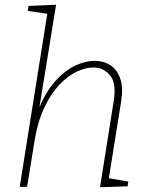

<svg xmlns="http://www.w3.org/2000/svg" viewBox="-20 -786 623 808"><path d="M401 2 458 -358Q471 -435 443.5 -468.5Q416 -502 373 -502Q340 -502 302 -484Q264 -466 228.5 -428Q193 -390 165.5 -331Q138 -272 125 -191L94 0H63L179 -728L97 -740L100 -761L216 -766L146 -335Q177 -407 217 -449.5Q257 -492 299 -511Q341 -530 378 -530Q416 -530 444.5 -511.5Q473 -493 486 -455.5Q499 -418 490 -360L438 -36L520 -22L517 -2Z"/></svg>

Font: Bitter ExtraLight
Style: Italic
Weight: 200
Italic angle: -9°
Designer: Sol Matas, and Bitter project Authors
Foundry: Sol Matas
Version: Version 2.001